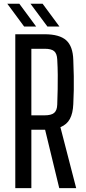

<svg xmlns="http://www.w3.org/2000/svg" viewBox="-20 -978 448 998"><path d="M59.5 0V-800H212Q289 -800 324 -768.8Q359 -737.5 361 -666Q363 -620 363.5 -582.5Q364 -545 363.5 -510.2Q363 -475.5 361 -437Q359 -389 343.2 -359.8Q327.5 -330.5 294 -317L376 0H288L214.5 -303.5H143V0ZM143 -378.5H211.5Q246.5 -378.5 261.5 -391.2Q276.5 -404 277.5 -434Q279 -477.5 279.8 -514.5Q280.5 -551.5 280.2 -588.8Q280 -626 277.5 -669Q276 -699.5 261.5 -712Q247 -724.5 212 -724.5H143ZM226.5 -840 138.5 -958.5H201.5L289 -840ZM105.5 -840 18 -958.5H80.5L168 -840Z"/></svg>

Font: Big Shoulders
Style: Regular
Weight: 400
Designer: Patric King
Foundry: XO Type Co
Version: Version 2.002